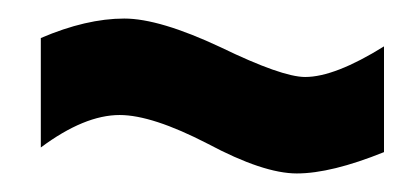

<svg xmlns="http://www.w3.org/2000/svg" viewBox="-20 -402 444 207"><path d="M300 -215Q264 -215 204 -247Q144 -278 109 -278Q71 -278 24 -243V-361Q73 -382 114 -382Q152 -382 218 -351Q284 -319 309 -319Q341 -319 394 -352V-238Q337 -215 300 -215Z"/></svg>

Font: Orbitron ExtraBold
Style: Regular
Weight: 800
Designer: Matt McInerney
Foundry: The League of Moveable Type
Version: Version 2.001